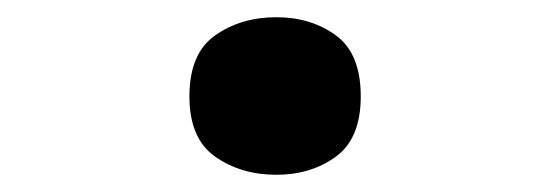

<svg xmlns="http://www.w3.org/2000/svg" viewBox="-20 -456 640 223"><path d="M301 -253Q260 -253 230 -274Q200 -295 200 -344Q200 -394 230 -415Q260 -436 301 -436Q341 -436 370 -415Q399 -394 399 -344Q399 -295 370 -274Q341 -253 301 -253Z"/></svg>

Font: Noto Sans Mono Black
Style: Regular
Weight: 900
Designer: Monotype Design Team
Foundry: Monotype Imaging Inc.
Version: Version 2.014